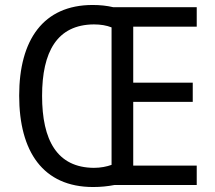

<svg xmlns="http://www.w3.org/2000/svg" viewBox="-20 -743 865 771"><path d="M352 -723C154 -723 57 -583 57 -359C57 -134 153 8 354 8C385 8 413 5 439 0H770V-78H515V-334H754V-411H515V-636H770V-714H435C410 -720 382 -723 352 -723ZM357 -645C384 -645 408 -641 428 -633V-81C409 -74 384 -69 357 -69C209 -70 149 -180 149 -358C149 -535 209 -644 357 -645Z"/></svg>

Font: Noto Sans Georgian SemiCondensed
Style: Regular
Weight: 400
Width: 4
Designer: Monotype Design Team, Akaki Razmadze
Foundry: Google LLC
Version: Version 2.005